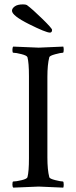

<svg xmlns="http://www.w3.org/2000/svg" viewBox="-20 -861 351 884"><path d="M113.3 -510.7Q113.3 -571.3 106.4 -597.7Q103.5 -605.5 78.6 -611.8Q53.7 -618.2 41 -618.2Q37.1 -618.2 37.1 -630.9Q37.1 -642.6 41 -646.5Q153.3 -641.6 158.2 -641.6Q173.8 -641.6 271.5 -646.5Q273.4 -640.6 273.4 -631.8Q273.4 -618.2 269.5 -618.2Q259.8 -618.2 234.4 -611.3Q209 -604.5 207 -597.7Q198.2 -563.5 198.2 -506.8V-135.7Q198.2 -79.1 207 -44.9Q209 -38.1 234.4 -31.7Q259.8 -25.4 269.5 -25.4Q273.4 -25.4 273.4 -10.7Q273.4 -2.9 271.5 2.9Q173.8 -2 158.2 -2Q153.3 -2 41 2.9Q37.1 -1 37.1 -11.7Q37.1 -25.4 41 -25.4Q53.7 -25.4 78.6 -31.2Q103.5 -37.1 106.4 -44.9Q113.3 -71.3 113.3 -131.8ZM219.7 -723.6Q219.7 -710.9 210 -710.9Q191.4 -710.9 113.3 -750Q35.2 -789.1 35.2 -811.5Q35.2 -822.3 47.9 -831.5Q60.5 -840.8 85.9 -840.8Q97.7 -840.8 103.5 -837.9Q129.9 -818.4 174.8 -774.4Q219.7 -730.5 219.7 -723.6Z"/></svg>

Font: Crimson Text
Style: Regular
Weight: 400
Version: Version 0.13